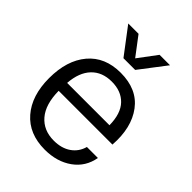

<svg xmlns="http://www.w3.org/2000/svg" viewBox="-212 -844 962 962"><g transform="rotate(45 269.0 -362.5)"><path d="M277 9Q165 9 102 -63.5Q39 -136 39 -260Q39 -386 101 -459.5Q163 -533 274 -533Q391 -533 449.5 -455Q508 -377 499 -249H118Q119 -154 161.5 -104.5Q204 -55 277 -55Q332 -55 368.5 -80.5Q405 -106 417 -150H495Q482 -76 422.5 -33.5Q363 9 277 9ZM232 -594 126 -734H199L274 -635L348 -734H422L315 -594ZM120 -307H420Q419 -389 380 -429.5Q341 -470 274 -470Q206 -470 166 -428Q126 -386 120 -307Z"/></g></svg>

Font: Mona Sans
Style: Regular
Weight: 400
Designer: Deni Anggara
Foundry: GitHub
Version: Version 2.000;Glyphs 3.2.3 (3260)